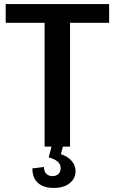

<svg xmlns="http://www.w3.org/2000/svg" viewBox="-20 -720 563 943"><path d="M516 -700V-608H263L324 -662V0H199V-662L259 -608H8V-700ZM244 203Q194 203 166.5 178.5Q139 154 139 107L196 100Q196 122 207.5 133.5Q219 145 238 145Q256 145 267 134.5Q278 124 278 106Q278 87 263.5 74Q249 61 219 53L233 0H289L279 37Q314 49 332.5 71Q351 93 351 120Q351 157 322 180Q293 203 244 203Z"/></svg>

Font: Pathway Extreme 28pt SemiBold
Style: Regular
Weight: 600
Designer: Eduardo Rodriguez Tunni
Foundry: Eduardo Rodriguez Tunni
Version: Version 1.001;gftools[0.9.26]